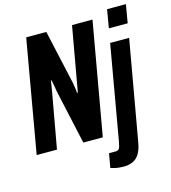

<svg xmlns="http://www.w3.org/2000/svg" viewBox="-131 -829 1007 1133"><g transform="rotate(-15 372.0 -262.5)"><path d="M5 0 125 -687H248L321 -359Q322 -352 324 -340Q326 -328 328 -315Q330 -302 330 -293H335Q338 -309 342 -332Q346 -355 349 -372L405 -687H530L409 0H290L217 -331Q215 -344 211 -367.5Q207 -391 204 -403H200Q197 -384 192.5 -355Q188 -326 183 -301L129 0ZM610 -612 629 -724H744L725 -612ZM481 199Q473 199 457.5 197.5Q442 196 427.5 192.5Q413 189 405 186L420 100H457Q477 100 483 89.5Q489 79 494 51L595 -527H711L603 85Q595 129 578.5 154Q562 179 537.5 189Q513 199 481 199Z"/></g></svg>

Font: Archivo ExtraCondensed
Style: Bold Italic
Weight: 700
Width: 2
Italic angle: -10°
Designer: Hector Gatti
Foundry: Omnibus-Type
Version: Version 2.001